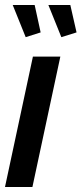

<svg xmlns="http://www.w3.org/2000/svg" viewBox="-20 -750 327 770"><path d="M112 -523H222L110 0H0ZM174 -730H262L287 -620L226 -601ZM31 -730H119L143 -620L83 -601Z"/></svg>

Font: Raleway Thin SemiBold
Style: Italic
Weight: 600
Italic angle: -12°
Version: Version 4.026